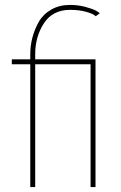

<svg xmlns="http://www.w3.org/2000/svg" viewBox="-20 -760 492 780"><path d="M103 0V-499H28V-519H103V-540Q103 -574 111.5 -607Q120 -640 137.5 -671Q155 -702 188 -721Q221 -740 265 -740Q297 -740 327 -732Q357 -724 371 -716Q385 -708 385 -706L369 -694Q359 -704 330 -712Q301 -720 265 -720Q194 -720 158.5 -665.5Q123 -611 123 -540V-519H368V0H348V-499H123V0Z"/></svg>

Font: Raleway
Style: Thin
Weight: 100
Designer: Matt McInerney, Pablo Impallari, Rodrigo Fuenzalida
Foundry: Matt McInerney, Pablo Impallari, Rodrigo Fuenzalida
Version: Version 3.000